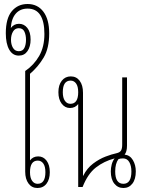

<svg xmlns="http://www.w3.org/2000/svg" viewBox="-20 -935 733 960"><path d="M118 -915Q168 -915 197 -876.5Q226 -838 226 -768Q226 -694 198.5 -647.5Q171 -601 130 -566V-133Q145 -153 171 -153Q197 -153 213 -131.5Q229 -110 229 -74Q229 -38 212.5 -16.5Q196 5 167 5Q139 5 122.5 -17.5Q106 -40 106 -77V-580Q150 -610 176 -655.5Q202 -701 202 -765Q202 -892 118 -892Q81 -892 59 -867Q37 -842 34 -795Q50 -816 75 -816Q100 -816 116.5 -795.5Q133 -775 133 -737Q133 -702 117.5 -679.5Q102 -657 74 -657Q43 -657 26 -687Q9 -717 9 -769Q9 -843 39 -879Q69 -915 118 -915ZM74 -679Q94 -679 102 -695.5Q110 -712 110 -736Q110 -760 102 -777Q94 -794 74 -794Q55 -794 45 -777Q35 -760 35 -736Q35 -712 45 -695.5Q55 -679 74 -679ZM169 -132Q130 -132 130 -74Q130 -46 140.5 -31Q151 -16 168 -16Q207 -16 207 -74Q207 -103 196.5 -117.5Q186 -132 169 -132Z M597 5Q569 5 551.5 -17Q534 -39 534 -78Q534 -95 538.5 -112.5Q543 -130 553 -143Q500 -129 459.5 -97.5Q419 -66 393 0H371V-415Q356 -395 330 -395Q305 -395 288.5 -416.5Q272 -438 272 -474Q272 -510 289 -531.5Q306 -553 334 -553Q362 -553 378.5 -531Q395 -509 395 -471V-56H396Q415 -94 445.5 -117Q476 -140 507.5 -152Q539 -164 563 -169Q580 -173 585.5 -183Q591 -193 591 -212V-548H615V-207Q615 -176 603 -162Q630 -159 644.5 -134.5Q659 -110 659 -78Q659 -39 642 -17Q625 5 597 5ZM332 -416Q371 -416 371 -474Q371 -503 360.5 -517.5Q350 -532 333 -532Q294 -532 294 -474Q294 -446 304.5 -431Q315 -416 332 -416ZM597 -16Q637 -16 637 -78Q637 -106 626.5 -124.5Q616 -143 595 -143Q580 -143 572 -139Q556 -117 556 -78Q556 -16 597 -16Z"/></svg>

Font: Noto Sans Thai Looped ExtraCondensed Thin
Style: Regular
Weight: 100
Width: 2
Designer: Sasikarn Vongin, Ben Mitchell
Foundry: The Fontpad Ltd
Version: Version 1.001; ttfautohint (v1.8.4.7-5d5b)